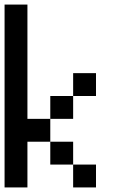

<svg xmlns="http://www.w3.org/2000/svg" viewBox="-20 -920 540 840"><path d="M0 -100V-900H100V-400H200V-300H100V-100ZM200 -200V-300H300V-200ZM200 -400V-500H300V-400ZM300 -200H400V-100H300ZM300 -500V-600H400V-500Z"/></svg>

Font: GalmuriMono9 Regular
Style: Regular
Weight: 400
Designer: Lee Minseo (quiple)
Version: Version 2.399;hotconv 1.1.1;makeotfexe 2.6.0 DEVELOPMENT